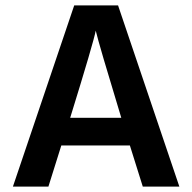

<svg xmlns="http://www.w3.org/2000/svg" viewBox="-20 -694 714 714"><path d="M160 0H28L256 -674H419L647 0H511L463 -153H208ZM336 -580Q328 -537 241 -256H431Q348 -529 336 -580Z"/></svg>

Font: Hind Mysuru SemiBold
Style: Regular
Weight: 600
Designer: Manushi Parikh, Hitesh Malaviya
Foundry: Indian Type Foundry
Version: Version 0.703;PS 1.0;hotconv 1.0.86;makeotf.lib2.5.63406